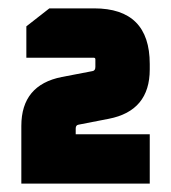

<svg xmlns="http://www.w3.org/2000/svg" viewBox="-20 -710 409 459"><path d="M31 -271V-409Q31 -507 128 -526L201 -540Q208 -541 208 -550V-568Q208 -572 204 -572H43V-647L98 -690H205Q338 -690 338 -557V-544Q338 -445 240 -426L168 -412Q161 -411 161 -403V-389H338V-271Z"/></svg>

Font: Oxanium ExtraLight ExtraBold
Style: Regular
Weight: 800
Version: Version 2.000